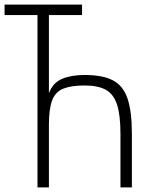

<svg xmlns="http://www.w3.org/2000/svg" viewBox="-20 -820 640 840"><path d="M339 -800V-754H0V-800ZM144 0V-800H194V-412Q211 -458 251.5 -475Q292 -492 350 -492Q429 -492 474 -468.5Q519 -445 538 -388.5Q557 -332 557 -234V0H507V-234Q507 -315 492.5 -361Q478 -407 444 -426.5Q410 -446 350 -446Q291 -446 256.5 -432Q222 -418 208 -380.5Q194 -343 194 -274V0Z"/></svg>

Font: Victor Mono Thin
Style: Regular
Weight: 100
Monospace: yes
Designer: Rune Bjørnerås
Version: Version 1.561;gftools[0.9.30]